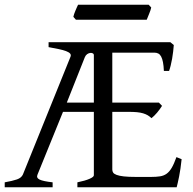

<svg xmlns="http://www.w3.org/2000/svg" viewBox="-20 -794 819 814"><path d="M377.9 -560.1Q377.9 -565.4 373.3 -567.9Q368.7 -570.3 362.3 -569.6Q356 -568.8 349.6 -564.5Q343.3 -560.1 339.8 -551.8L263.2 -358.9H377.9ZM750 -119.1Q745.6 -76.7 739.3 -45.4Q732.9 -14.2 729 0H308.1V-21Q341.3 -27.8 359.6 -35.9Q377.9 -43.9 377.9 -50.8V-319.8H247.1L139.2 -54.2Q132.8 -40 147.9 -32.7Q163.1 -25.4 203.1 -21V0H0V-21Q33.2 -26.9 52 -33.4Q70.8 -40 77.1 -54.2L278.8 -553.2Q282.2 -561.5 277.1 -567.1Q272 -572.8 259.8 -577.4Q247.6 -582 228.8 -585.9Q210 -589.8 186 -594.2V-615.2H702.1L716.8 -603Q715.8 -590.3 714.1 -575.2Q712.4 -560.1 709.7 -544.9Q707 -529.8 703.6 -516.1Q700.2 -502.4 696.8 -493.2H674.8Q673.8 -515.6 670.9 -530.5Q668 -545.4 663.1 -554.4Q658.2 -563.5 651.1 -567.1Q644 -570.8 634.8 -570.8H456.1V-358.9H653.8L667 -345.2Q662.6 -338.4 657.2 -330.8Q651.9 -323.2 645.8 -316.2Q639.6 -309.1 633.5 -303Q627.4 -296.9 622.1 -293Q614.7 -300.3 606.4 -305.2Q598.1 -310.1 586.9 -313.5Q575.7 -316.9 560.5 -318.4Q545.4 -319.8 524.9 -319.8H456.1V-75.2Q456.1 -67.9 459.7 -62.3Q463.4 -56.6 474.4 -52.5Q485.4 -48.3 505.1 -46.1Q524.9 -43.9 557.1 -43.9H620.1Q642.6 -43.9 658.4 -46.4Q674.3 -48.8 686.3 -57.4Q698.2 -65.9 708 -82.5Q717.8 -99.1 728 -127.9L750 -119.1ZM621.1 -762.2Q620.1 -756.8 617.7 -749.8Q615.2 -742.7 612.3 -735.6Q609.4 -728.5 606.7 -721.7Q604 -714.8 602.1 -710.4H301.8L291 -722.7Q292 -728 294.4 -734.9Q296.9 -741.7 299.8 -748.8Q302.7 -755.9 305.7 -762.5Q308.6 -769 311 -773.9H610.4L621.1 -762.2Z"/></svg>

Font: Gentium
Style: Regular
Weight: 400
Designer: J. Victor Gaultney
Version: Version 1.03; 2011; OFL 1.1 release